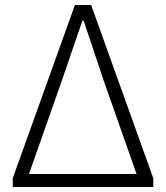

<svg xmlns="http://www.w3.org/2000/svg" viewBox="-20 -749 665 769"><path d="M31 0H594V-35L345 -729H280L31 -35ZM96 -52 227 -424 310 -666H315L396 -424L527 -52Z"/></svg>

Font: Genne Gothic Light
Style: Regular
Weight: 300
Designer: Ryoko NISHIZUKA (kana & ideographs); Paul D. Hunt (Latin, Greek & Cyrillic); Wenlong ZHANG (bopomofo); Sandoll Communica
Foundry: Adobe Systems Incorporated
Version: Version 1.004;PS 1.004;hotconv 16.6.51;makeotf.lib2.5.65220